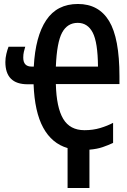

<svg xmlns="http://www.w3.org/2000/svg" viewBox="-20 -744 640 966"><path d="M119 -320Q7 -320 7 -432Q7 -452 12 -473Q17 -494 23 -509H107Q103 -496 100 -483Q97 -470 97 -454Q97 -409 139 -409H150Q158 -561 212.5 -642.5Q267 -724 372 -724Q477 -724 529 -638Q581 -552 581 -360V-321H261Q264 -203 298 -146Q332 -89 405 -89Q448 -89 484.5 -100Q521 -111 549 -126V-25Q526 -14 497 -4Q468 6 430 9V202H320V1Q241 -22 197.5 -101.5Q154 -181 149 -320ZM473 -409Q472 -531 446.5 -580Q421 -629 371 -629Q319 -629 292.5 -580Q266 -531 261 -409Z"/></svg>

Font: Noto Sans Mono SemiBold
Style: Regular
Weight: 600
Designer: Monotype Design Team
Foundry: Monotype Imaging Inc.
Version: Version 2.014; ttfautohint (v1.8.4.7-5d5b)